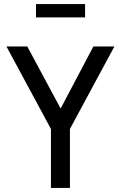

<svg xmlns="http://www.w3.org/2000/svg" viewBox="-20 -930 599 950"><path d="M158 -910H401V-844H158ZM232 0V-292L12 -700H115L280 -393L442 -700H546L326 -292V0Z"/></svg>

Font: Haskoy Medium
Style: Regular
Weight: 500
Designer: Ertekin Erdin
Foundry: Ertekin Erdin
Version: Version 1.500; ttfautohint (v1.8.3)